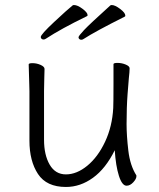

<svg xmlns="http://www.w3.org/2000/svg" viewBox="-20 -730 630 763"><path d="M492 -419Q491 -409 487 -356.5Q483 -304 483 -237Q483 -191 490 -131.5Q497 -72 522 -33Q522 -32 522 -29Q522 -19 509.5 -5.5Q497 8 483 8Q465 8 452.5 -31.5Q440 -71 436 -133Q400 -60 349.5 -23.5Q299 13 242 13Q165 13 131 -38.5Q97 -90 97 -171V-368L96 -406L94 -474Q94 -479 109 -479Q126 -479 141.5 -472Q157 -465 157 -456Q157 -435 156 -419L155 -368V-175Q155 -114 177.5 -75.5Q200 -37 242 -37Q285 -37 327 -71.5Q369 -106 397.5 -166.5Q426 -227 430 -301Q431 -322 431 -395V-475Q431 -480 447 -480Q464 -480 479.5 -473.5Q495 -467 495 -459V-457Q495 -445 492 -419ZM162 -576Q158 -573 153 -573Q148 -573 145 -576Q142 -579 142 -583Q142 -593 195 -642.5Q248 -692 268 -708Q270 -710 274 -710Q288 -710 308 -695Q328 -680 328 -670Q328 -666 324 -665Q223 -616 162 -576ZM418 -708Q420 -710 424 -710Q437 -710 457.5 -694.5Q478 -679 478 -668Q478 -664 474 -663Q360 -606 312 -575Q308 -572 303 -572Q298 -572 295 -575Q292 -578 292 -582Q292 -587 314 -610.5Q336 -634 418 -708Z"/></svg>

Font: JyunsaiKaai Light
Style: Regular
Weight: 300
Designer: Fontworks Inc.
Version: Version 0.030;April 7, 2024;FontCreator 14.0.0.2901 64-bit